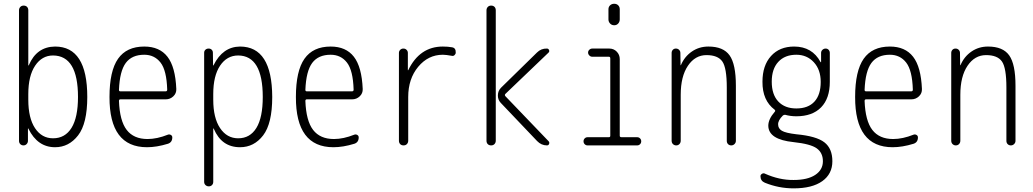

<svg xmlns="http://www.w3.org/2000/svg" viewBox="-20 -780 5540 1030"><path d="M131.8 -275.4V-245.1Q131.8 -146.5 168 -92.3Q204.1 -38.1 264.6 -38.1Q329.1 -38.1 363.8 -94.2Q398.4 -150.4 398.4 -259.8Q398.4 -481.4 264.6 -482.4Q205.1 -482.4 168.5 -427.7Q131.8 -373 131.8 -275.4ZM82 -24.4V-724.6Q82 -735.4 88.9 -742.7Q95.7 -750 106.9 -750Q118.2 -750 125 -743.2Q131.8 -736.3 131.8 -724.6V-429.7Q131.8 -428.7 132.8 -428.7Q134.8 -428.7 134.8 -430.7Q176.8 -529.3 275.4 -530.3Q448.2 -530.3 448.2 -259.8Q448.2 -117.2 398.9 -53.7Q349.6 9.8 275.4 9.8Q181.6 9.8 132.8 -88.9Q132.8 -90.8 131.8 -90.8Q129.9 -90.8 129.9 -89.8V-24.4Q129.9 -14.6 123 -7.3Q116.2 0 106 0Q95.7 0 88.9 -6.8Q82 -13.7 82 -24.4Z M753.9 -486.3Q687.5 -486.3 654.8 -442.4Q622.1 -398.4 618.2 -297.9Q618.2 -290 626 -290H868.2Q877 -290 877 -298.8Q874 -402.3 841.3 -444.3Q808.6 -486.3 753.9 -486.3ZM768.6 9.8Q566.4 9.8 567.4 -259.8Q567.4 -399.4 613.3 -464.8Q659.2 -530.3 753.9 -530.3Q835.9 -530.3 878.4 -475.6Q920.9 -420.9 925.8 -302.7Q926.8 -279.3 909.7 -263.2Q892.6 -247.1 869.1 -247.1H626Q618.2 -247.1 618.2 -238.3Q622.1 -131.8 659.7 -83Q697.3 -34.2 771.5 -34.2Q822.3 -34.2 880.9 -57.6Q888.7 -60.5 896.5 -56.2Q904.3 -51.8 904.3 -43Q904.3 -16.6 880.9 -8.8Q820.3 9.8 768.6 9.8Z M1124 -275.4V-245.1Q1124 -147.5 1160.6 -92.8Q1197.3 -38.1 1257.8 -38.1Q1321.3 -38.1 1355.5 -93.8Q1389.6 -149.4 1389.6 -259.8Q1389.6 -481.4 1257.8 -482.4Q1197.3 -482.4 1160.6 -427.7Q1124 -373 1124 -275.4ZM1075.2 195.3V-497.1Q1075.2 -506.8 1082 -513.2Q1088.9 -519.5 1099.1 -519.5Q1109.4 -519.5 1115.7 -513.2Q1122.1 -506.8 1122.1 -497.1L1123 -429.7Q1123 -428.7 1124 -428.7Q1126 -428.7 1126 -430.7Q1174.8 -529.3 1267.6 -530.3Q1439.5 -530.3 1440.4 -259.8Q1440.4 -117.2 1391.6 -53.7Q1342.8 9.8 1267.6 9.8Q1168.9 9.8 1127 -88.9Q1127 -90.8 1126 -90.8Q1124 -90.8 1124 -89.8V195.3Q1124 206.1 1117.2 212.9Q1110.4 219.7 1100.1 219.7Q1089.8 219.7 1082.5 212.9Q1075.2 206.1 1075.2 195.3Z M1753.9 -486.3Q1687.5 -486.3 1654.8 -442.4Q1622.1 -398.4 1618.2 -297.9Q1618.2 -290 1626 -290H1868.2Q1877 -290 1877 -298.8Q1874 -402.3 1841.3 -444.3Q1808.6 -486.3 1753.9 -486.3ZM1768.6 9.8Q1566.4 9.8 1567.4 -259.8Q1567.4 -399.4 1613.3 -464.8Q1659.2 -530.3 1753.9 -530.3Q1835.9 -530.3 1878.4 -475.6Q1920.9 -420.9 1925.8 -302.7Q1926.8 -279.3 1909.7 -263.2Q1892.6 -247.1 1869.1 -247.1H1626Q1618.2 -247.1 1618.2 -238.3Q1622.1 -131.8 1659.7 -83Q1697.3 -34.2 1771.5 -34.2Q1822.3 -34.2 1880.9 -57.6Q1888.7 -60.5 1896.5 -56.2Q1904.3 -51.8 1904.3 -43Q1904.3 -16.6 1880.9 -8.8Q1820.3 9.8 1768.6 9.8Z M2120.1 -25.4V-496.1Q2120.1 -505.9 2127 -512.7Q2133.8 -519.5 2144 -519.5Q2154.3 -519.5 2161.1 -512.7Q2168 -505.9 2168 -496.1V-403.3H2168.9H2169.9Q2231.4 -530.3 2355.5 -530.3Q2383.8 -530.3 2404.3 -526.4Q2425.8 -523.4 2424.8 -498Q2424.8 -490.2 2418.5 -484.4Q2412.1 -478.5 2404.3 -480.5Q2372.1 -486.3 2355.5 -486.3Q2277.3 -486.3 2223.6 -421.9Q2169.9 -357.4 2169.9 -259.8V-25.4Q2169.9 -14.6 2163.1 -7.3Q2156.2 0 2145 0Q2133.8 0 2127 -6.8Q2120.1 -13.7 2120.1 -25.4Z M2860.4 -498Q2882.8 -520.5 2914.1 -519.5Q2921.9 -519.5 2925.3 -511.7Q2928.7 -503.9 2922.9 -498L2691.4 -276.4Q2685.5 -270.5 2691.4 -263.7L2922.9 -22.5Q2928.7 -16.6 2925.8 -8.3Q2922.9 0 2914.1 0Q2883.8 0 2861.3 -23.4L2666 -228.5Q2650.4 -245.1 2650.9 -269Q2651.4 -293 2668 -309.6ZM2589.8 -25.4V-724.6Q2589.8 -735.4 2596.7 -742.7Q2603.5 -750 2614.7 -750Q2626 -750 2632.8 -743.2Q2639.6 -736.3 2639.6 -724.6V-25.4Q2639.6 -14.6 2632.8 -7.3Q2626 0 2614.7 0Q2603.5 0 2596.7 -6.8Q2589.8 -13.7 2589.8 -25.4Z M3131.8 0Q3123 0 3116.7 -6.3Q3110.4 -12.7 3110.4 -22Q3110.4 -31.2 3116.7 -37.6Q3123 -43.9 3131.8 -43.9H3246.1Q3253.9 -43.9 3253.9 -51.8V-466.8Q3253.9 -475.6 3246.1 -475.6H3157.2Q3148.4 -475.6 3141.6 -482.4Q3134.8 -489.3 3134.8 -498Q3134.8 -506.8 3141.6 -513.2Q3148.4 -519.5 3157.2 -519.5H3249Q3272.5 -519.5 3288.6 -502.9Q3304.7 -486.3 3304.7 -462.9V-51.8Q3304.7 -43.9 3314.5 -43.9H3398.4Q3407.2 -43.9 3413.6 -37.6Q3419.9 -31.2 3419.9 -22Q3419.9 -12.7 3413.6 -6.3Q3407.2 0 3398.4 0ZM3244.1 -730.5Q3244.1 -743.2 3252.9 -751.5Q3261.7 -759.8 3274.9 -759.8Q3288.1 -759.8 3296.4 -751.5Q3304.7 -743.2 3304.7 -730.5V-675.8Q3304.7 -663.1 3296.4 -653.8Q3288.1 -644.5 3274.9 -644.5Q3261.7 -644.5 3252.9 -653.8Q3244.1 -663.1 3244.1 -675.8Z M3607.4 0Q3597.7 0 3590.3 -6.8Q3583 -13.7 3583 -25.4V-496.1Q3583 -505.9 3589.4 -512.7Q3595.7 -519.5 3606 -519.5Q3616.2 -519.5 3623 -512.7Q3629.9 -505.9 3629.9 -496.1L3630.9 -430.7Q3630.9 -429.7 3631.8 -429.7Q3632.8 -429.7 3632.8 -430.7Q3652.3 -476.6 3691.4 -503.4Q3730.5 -530.3 3780.3 -530.3Q3860.4 -530.3 3894 -482.9Q3927.7 -435.5 3927.7 -320.3V-24.4Q3927.7 -14.6 3920.4 -7.3Q3913.1 0 3902.8 0Q3892.6 0 3885.7 -6.8Q3878.9 -13.7 3878.9 -24.4V-310.5Q3878.9 -416 3855 -450.2Q3831.1 -484.4 3770 -484.4Q3709 -484.4 3670.4 -427.2Q3631.8 -370.1 3631.8 -271.5V-25.4Q3631.8 -14.6 3625 -7.3Q3618.2 0 3607.4 0Z M4252 -486.3Q4190.4 -486.3 4155.3 -448.2Q4120.1 -410.2 4120.1 -341.8Q4120.1 -272.5 4155.3 -235.4Q4190.4 -198.2 4252 -198.2Q4315.4 -198.2 4349.1 -234.9Q4382.8 -271.5 4382.8 -340.8Q4382.8 -406.2 4345.7 -446.3Q4308.6 -486.3 4252 -486.3ZM4083 200.2Q4059.6 190.4 4059.6 165Q4059.6 157.2 4067.9 152.3Q4076.2 147.5 4083 151.4Q4161.1 186.5 4237.3 185.5Q4312.5 185.5 4353.5 158.2Q4394.5 130.9 4394.5 85Q4394.5 40 4361.8 16.1Q4329.1 -7.8 4237.3 -17.6Q4102.5 -31.2 4101.6 -105.5Q4101.6 -140.6 4135.7 -179.7Q4141.6 -185.5 4135.7 -191.4Q4069.3 -241.2 4070.3 -341.8Q4070.3 -428.7 4116.2 -479.5Q4162.1 -530.3 4240.2 -530.3Q4336.9 -530.3 4381.8 -447.3Q4381.8 -446.3 4382.8 -446.3Q4384.8 -446.3 4384.8 -447.3V-496.1Q4384.8 -505.9 4392.1 -512.7Q4399.4 -519.5 4409.2 -519.5Q4418.9 -519.5 4425.3 -512.7Q4431.6 -505.9 4431.6 -496.1V-340.8Q4431.6 -252 4384.8 -204.1Q4337.9 -156.2 4252 -156.2Q4220.7 -156.2 4192.4 -164.1Q4185.5 -165 4179.7 -160.2Q4153.3 -133.8 4154.3 -112.3Q4154.3 -90.8 4174.3 -78.6Q4194.3 -66.4 4252.9 -59.6Q4359.4 -49.8 4402.3 -16.6Q4445.3 16.6 4445.3 85Q4445.3 153.3 4391.1 191.9Q4336.9 230.5 4237.3 230.5Q4157.2 230.5 4083 200.2Z M4753.9 -486.3Q4687.5 -486.3 4654.8 -442.4Q4622.1 -398.4 4618.2 -297.9Q4618.2 -290 4626 -290H4868.2Q4877 -290 4877 -298.8Q4874 -402.3 4841.3 -444.3Q4808.6 -486.3 4753.9 -486.3ZM4768.6 9.8Q4566.4 9.8 4567.4 -259.8Q4567.4 -399.4 4613.3 -464.8Q4659.2 -530.3 4753.9 -530.3Q4835.9 -530.3 4878.4 -475.6Q4920.9 -420.9 4925.8 -302.7Q4926.8 -279.3 4909.7 -263.2Q4892.6 -247.1 4869.1 -247.1H4626Q4618.2 -247.1 4618.2 -238.3Q4622.1 -131.8 4659.7 -83Q4697.3 -34.2 4771.5 -34.2Q4822.3 -34.2 4880.9 -57.6Q4888.7 -60.5 4896.5 -56.2Q4904.3 -51.8 4904.3 -43Q4904.3 -16.6 4880.9 -8.8Q4820.3 9.8 4768.6 9.8Z M5107.4 0Q5097.7 0 5090.3 -6.8Q5083 -13.7 5083 -25.4V-496.1Q5083 -505.9 5089.4 -512.7Q5095.7 -519.5 5106 -519.5Q5116.2 -519.5 5123 -512.7Q5129.9 -505.9 5129.9 -496.1L5130.9 -430.7Q5130.9 -429.7 5131.8 -429.7Q5132.8 -429.7 5132.8 -430.7Q5152.3 -476.6 5191.4 -503.4Q5230.5 -530.3 5280.3 -530.3Q5360.4 -530.3 5394 -482.9Q5427.7 -435.5 5427.7 -320.3V-24.4Q5427.7 -14.6 5420.4 -7.3Q5413.1 0 5402.8 0Q5392.6 0 5385.7 -6.8Q5378.9 -13.7 5378.9 -24.4V-310.5Q5378.9 -416 5355 -450.2Q5331.1 -484.4 5270 -484.4Q5209 -484.4 5170.4 -427.2Q5131.8 -370.1 5131.8 -271.5V-25.4Q5131.8 -14.6 5125 -7.3Q5118.2 0 5107.4 0Z"/></svg>

Font: Rounded-X Mgen+ 2m light
Style: Regular
Weight: 200
Designer: [Source Han Sans]
Ryoko NISHIZUKA  (kana & ideographs); Paul D. Hunt (Latin, Greek & Cyrillic); Wenlong ZHANG  (bopomofo
Version: Version 1.059.20150602